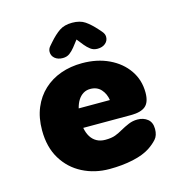

<svg xmlns="http://www.w3.org/2000/svg" viewBox="-103 -770 825 874"><g transform="rotate(-15 309.5 -333.0)"><path d="M307.5 10.5Q238 10.5 180.8 -18.8Q123.5 -48 89.5 -103.8Q55.5 -159.5 55.5 -239Q55.5 -298.5 74.8 -344.5Q94 -390.5 128.5 -422.5Q163 -454.5 209.2 -471Q255.5 -487.5 310 -487.5Q381 -487.5 436.2 -461.2Q491.5 -435 523.2 -389Q555 -343 555 -283.5Q555 -238.5 533.2 -220Q511.5 -201.5 464.5 -201.5H239.5Q244 -177 254.8 -159.5Q265.5 -142 282.8 -132.5Q300 -123 323 -123Q352.5 -123 370.8 -130Q389 -137 405 -146.5Q425.5 -158 445.2 -166.2Q465 -174.5 487 -174.5Q515.5 -174.5 534.8 -159Q554 -143.5 554 -112.5Q554 -82 538.5 -64.8Q523 -47.5 500.5 -32.5Q469 -11.5 418.2 -0.5Q367.5 10.5 307.5 10.5ZM242.5 -292.5H389.5Q385 -323 366.2 -343.8Q347.5 -364.5 315.5 -364.5Q297.5 -364.5 283 -355.8Q268.5 -347 258.2 -331Q248 -315 242.5 -292.5ZM435.5 -602.5Q447.5 -589 447.5 -575Q447.5 -556.5 433.2 -544.5Q419 -532.5 396 -532.5Q377 -532.5 363.5 -542.8Q350 -553 339 -566.5L314 -598L289.5 -566.5Q278 -552 264.8 -542.2Q251.5 -532.5 232.5 -532.5Q209.5 -532.5 195.2 -544.5Q181 -556.5 181 -575Q181 -590 193 -602.5L203.5 -614.5Q230 -645 253.8 -661Q277.5 -677 314 -677Q351 -677 374.5 -661Q398 -645 425 -614.5Z"/></g></svg>

Font: Sono Monospace ExtraBold
Style: Regular
Weight: 800
Version: Version 2.112